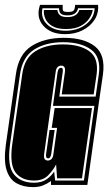

<svg xmlns="http://www.w3.org/2000/svg" viewBox="-30 -757 444 787"><path d="M106 10Q66 10 37.5 -6Q9 -22 -3 -60Q-15 -98 -6 -164L35 -452Q46 -534 99 -568Q152 -602 232 -602Q314 -602 358.5 -567.5Q403 -533 392 -452L376 -342L328 1H179V-15Q164 -4 146.5 3Q129 10 106 10ZM109 -8Q141 -8 161 -22Q181 -36 192 -54L196 -17H314L357 -323H187L206 -461Q209 -479 220 -479Q230 -479 227 -461L213 -361H362L375 -452Q385 -523 343.5 -553.5Q302 -584 229 -584Q157 -584 109.5 -553.5Q62 -523 52 -452L11 -164Q-1 -76 27.5 -42Q56 -8 109 -8ZM110 -17Q59 -17 34 -49.5Q9 -82 20 -164L61 -452Q70 -519 115 -547Q160 -575 228 -575Q297 -575 336 -547Q375 -519 366 -452L354 -370H223L236 -461Q238 -477 233.5 -482.5Q229 -488 221 -488Q213 -488 206.5 -482.5Q200 -477 198 -461L151 -126Q149 -110 153.5 -104.5Q158 -99 166 -99Q174 -99 180.5 -104.5Q187 -110 189 -126L204 -233H182L194 -314H347L306 -26H204L200 -83Q189 -61 168 -39Q147 -17 110 -17ZM168 -108Q156 -108 159 -126L173 -224H194L180 -126Q177 -108 168 -108ZM237 -617Q178 -617 147.5 -651.5Q117 -686 134 -737H227Q226 -719 228.5 -713.5Q231 -708 249 -708Q267 -708 272 -714Q277 -720 278 -737H372Q375 -703 357.5 -676Q340 -649 308.5 -633Q277 -617 237 -617ZM239 -631Q288 -631 322 -657Q356 -683 358 -723H290Q284 -694 247 -694Q228 -694 220 -700.5Q212 -707 212 -723H144Q136 -683 163 -657Q190 -631 239 -631ZM240 -638Q204 -638 183.5 -650.5Q163 -663 155.5 -681.5Q148 -700 150 -716H205Q207 -702 216 -694.5Q225 -687 246 -687Q286 -687 295 -716H350Q348 -700 336 -681.5Q324 -663 300.5 -650.5Q277 -638 240 -638Z"/></svg>

Font: Alumni Sans Collegiate One
Style: Italic
Weight: 400
Italic angle: -8°
Designer: Robert E. Leuschke
Foundry: Robert E. Leuschke
Version: Version 1.100